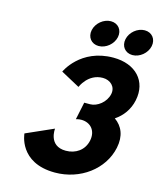

<svg xmlns="http://www.w3.org/2000/svg" viewBox="-152 -1180 1078 1301"><g transform="rotate(15 387.0 -529.5)"><path d="M462.3 -1074C411.3 -1074 361.7 -1033 351 -982C340.3 -931 372.6 -890 423.6 -890C474.6 -890 524.3 -931 535 -982C545.7 -1033 513.3 -1074 462.3 -1074ZM699.3 -1074C648.3 -1074 598.7 -1033 588 -982C577.3 -931 609.6 -890 660.6 -890C711.6 -890 761.3 -931 772 -982C782.7 -1033 750.3 -1074 699.3 -1074ZM363.9 -587C363.9 -587 404.4 -689 508.4 -689C561.4 -689 602.4 -651 591.2 -598C578.6 -538 520.4 -494 470.4 -494H429.4L403.5 -371C403.5 -371 420.8 -377 440.8 -377C506.8 -377 549.3 -327 534.3 -256C519.6 -186 461.4 -147 392.4 -147C268.4 -147 283.9 -273 283.9 -273L92 -188C92 -188 105.3 15 359.3 15C536.3 15 689.1 -98 722.3 -256C740.6 -343 712.9 -406 657.1 -445C709.4 -480 748.4 -532 762.7 -600C792.1 -740 699.1 -840 542.1 -840C311.1 -840 231.1 -659 231.1 -659Z"/></g></svg>

Font: Hussar
Style: BdOblTwo
Weight: 700
Foundry: Cannot Into Space Fonts
Version: Version 2.00